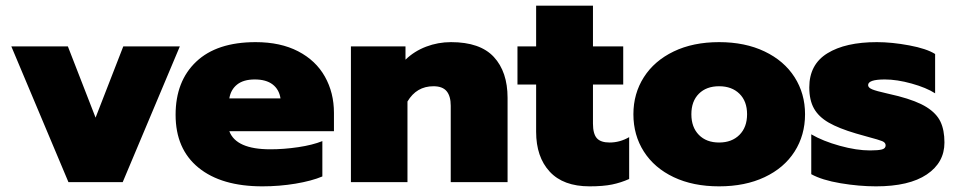

<svg xmlns="http://www.w3.org/2000/svg" viewBox="-20 -644 3380 679"><path d="M20 -480H220L318 -228L416 -480H616L414 0H222Z M601 -238Q601 -357 674 -426Q747 -495 884 -495Q972 -495 1034.5 -462.5Q1097 -430 1129 -373Q1161 -316 1161 -245V-180H791Q815 -116 936 -116Q984 -116 1034.5 -123.5Q1085 -131 1120 -145V-20Q1082 -4 1025 5.5Q968 15 908 15Q763 15 682 -51Q601 -117 601 -238ZM972 -296Q967 -328 944 -345.5Q921 -363 881 -363Q841 -363 818.5 -345Q796 -327 791 -296Z M1221 -480H1414V-433Q1445 -463 1487 -479Q1529 -495 1575 -495Q1678 -495 1726.5 -442.5Q1775 -390 1775 -298V0H1574V-270Q1574 -304 1559.5 -321.5Q1545 -339 1513 -339Q1453 -339 1421 -285V0H1221Z M1876 -178V-345H1810V-480H1876V-624H2077V-480H2184V-345H2077V-207Q2077 -171 2090.5 -155.5Q2104 -140 2136 -140Q2172 -140 2205 -159V-11Q2176 2 2144.5 8.5Q2113 15 2065 15Q1972 15 1924 -37Q1876 -89 1876 -178Z M2220 -240Q2220 -313 2257 -371Q2294 -429 2362.5 -462Q2431 -495 2523 -495Q2615 -495 2684 -462Q2753 -429 2790 -371Q2827 -313 2827 -240Q2827 -166 2790 -108Q2753 -50 2684 -17.5Q2615 15 2523 15Q2431 15 2362.5 -17.5Q2294 -50 2257 -108Q2220 -166 2220 -240ZM2622 -240Q2622 -286 2595 -312.5Q2568 -339 2523 -339Q2478 -339 2451.5 -312.5Q2425 -286 2425 -240Q2425 -194 2451.5 -167Q2478 -140 2523 -140Q2568 -140 2595 -167Q2622 -194 2622 -240Z M2849 -28V-169Q2890 -145 2949.5 -128.5Q3009 -112 3057 -112Q3086 -112 3099 -115.5Q3112 -119 3112 -130Q3112 -140 3099.5 -145Q3087 -150 3053 -159L3007 -172Q2946 -190 2910.5 -210.5Q2875 -231 2858.5 -260.5Q2842 -290 2842 -335Q2842 -416 2906 -455.5Q2970 -495 3081 -495Q3134 -495 3195.5 -483.5Q3257 -472 3287 -453V-314Q3256 -334 3204 -348.5Q3152 -363 3109 -363Q3050 -363 3050 -343Q3050 -334 3064.5 -328Q3079 -322 3115 -314L3157 -304Q3222 -287 3257 -265Q3292 -243 3306 -213.5Q3320 -184 3320 -140Q3320 -69 3257.5 -27Q3195 15 3078 15Q3018 15 2952.5 4Q2887 -7 2849 -28Z"/></svg>

Font: Prompt ExtraBold
Style: Regular
Weight: 800
Designer: Katatrad Team
Foundry: CadsonDemak
Version: Version 1.000